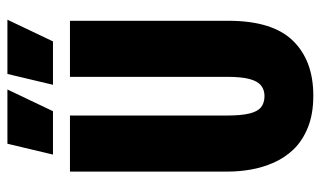

<svg xmlns="http://www.w3.org/2000/svg" viewBox="-198 -676 886 531"><g transform="rotate(-90 245.5 -410.0)"><path d="M247 13Q196 13 159 -2Q122 -17 98.5 -41.5Q75 -66 61.5 -97Q48 -128 42.5 -160Q37 -192 37 -222V-660H192V-226Q192 -187 197.5 -164Q203 -141 215 -131.5Q227 -122 246 -122Q263 -122 275 -131.5Q287 -141 293 -163.5Q299 -186 299 -226V-660H454V-222Q454 -100 399 -43.5Q344 13 247 13ZM204 -707H84L114 -833H264ZM397 -707H277L307 -833H457Z"/></g></svg>

Font: Bricolage Grotesque 48pt Condensed ExtraBold
Style: Regular
Weight: 800
Width: 3
Designer: Mathieu Triay
Foundry: Atelier Triay
Version: Version 1.001;gftools[0.9.33.dev8+g029e19f]